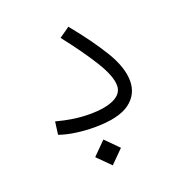

<svg xmlns="http://www.w3.org/2000/svg" viewBox="-122 -576 829 876"><g transform="rotate(-20 293.0 -138.0)"><path d="M258.8 2Q215.8 2 171.6 -4.2Q127.4 -10.3 91.3 -22.9L99.6 -85Q139.6 -74.2 179.7 -68.1Q219.7 -62 259.8 -62Q337.4 -62 379.4 -82.8Q421.4 -103.5 421.4 -142.1Q421.4 -188.5 374.8 -263.9Q328.1 -339.4 253.4 -434.6L304.2 -470.2Q382.8 -374.5 433.6 -291.5Q484.4 -208.5 484.4 -142.1Q484.4 -75.7 430.7 -36.9Q377 2 258.8 2ZM278.3 193.4 215.8 130.9 278.3 67.9 340.8 130.9Z"/></g></svg>

Font: CaskaydiaCove NFP Light
Style: Regular
Weight: 300
Designer: Aaron Bell
Foundry: Saja Typeworks
Version: Version 2111.001; VTT 6.35;Nerd Fonts 3.1.1